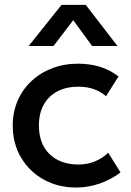

<svg xmlns="http://www.w3.org/2000/svg" viewBox="-20 -780 556 814"><path d="M303.5 15Q225.5 15 164.5 -19.2Q103.5 -53.5 68.8 -112.8Q34 -172 34 -247.5Q34 -304.5 54.5 -352.2Q75 -400 112.5 -435.5Q150 -471 200.8 -490.5Q251.5 -510 311 -510Q361 -510 403.8 -496.8Q446.5 -483.5 482.5 -456L429.5 -372Q406.5 -392.5 376.8 -402.5Q347 -412.5 313.5 -412.5Q261.5 -412.5 224 -393Q186.5 -373.5 165.8 -336.8Q145 -300 145 -248Q145 -170.5 190.2 -126.5Q235.5 -82.5 313.5 -82.5Q350.5 -82.5 383.5 -96.2Q416.5 -110 438.5 -132.5L491 -49Q451.5 -19 403 -2Q354.5 15 303.5 15ZM101.5 -585 241 -759.5H343.5L478 -585H370.5L290.5 -694.5L207 -585Z"/></svg>

Font: Geologica Cursive
Style: Regular
Weight: 400
Designer: Sindre Bremnes, Frode Helland
Foundry: Monokrom Skriftforlag AS
Version: Version 1.010;gftools[0.9.28]